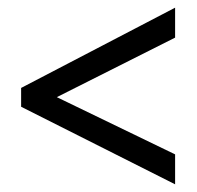

<svg xmlns="http://www.w3.org/2000/svg" viewBox="-20 -673 512 500"><path d="M436 -193 35 -395V-444L436 -653V-575L128 -420L436 -271Z"/></svg>

Font: Noto Sans Malayalam UI Condensed
Style: Regular
Weight: 400
Width: 3
Designer: Jelle Bosma - Monotype Design Team
Foundry: Monotype Imaging Inc.
Version: Version 2.104; ttfautohint (v1.8.4.7-5d5b)